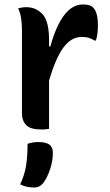

<svg xmlns="http://www.w3.org/2000/svg" viewBox="-20 -574 490 857"><path d="M199 1Q189 3 181 3.5Q173 4 165 4Q116 4 97 -15.5Q78 -35 78 -68V-441Q78 -469 74 -493.5Q70 -518 61 -537Q70 -539 79 -540.5Q88 -542 97 -542Q141 -542 170 -510.5Q199 -479 199 -395V-367H205Q229 -456 265.5 -505Q302 -554 350 -554Q366 -554 377 -551Q388 -548 396 -540Q406 -530 411.5 -511Q417 -492 417 -459Q417 -442 415 -425Q413 -408 408 -393H402Q389 -401 376.5 -405Q364 -409 345 -409Q298 -409 263.5 -362.5Q229 -316 199 -215ZM103 68Q127 60 150 60Q185 60 200.5 71.5Q216 83 216 108Q216 145 203 183Q190 221 173 243Q157 263 134 263Q115 263 99.5 259.5Q84 256 70 249Q89 209 96 167.5Q103 126 103 68Z"/></svg>

Font: Recursive Sn Csl St SmB
Style: Regular
Weight: 600
Version: Version 1.079;hotconv 1.0.112;makeotfexe 2.5.65598; ttfautoh